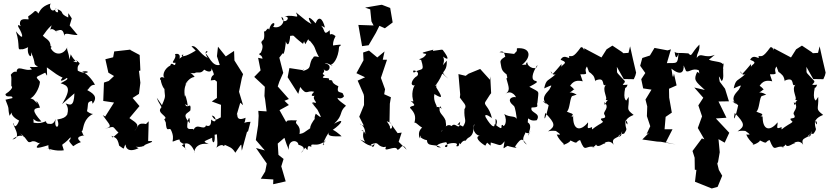

<svg xmlns="http://www.w3.org/2000/svg" viewBox="-20 -825 4699 1086"><path d="M288 -660C295 -629 335 -690 344 -620C342 -648 381 -625 419 -627L374 -681L386 -721C362 -755 367 -761 366 -726C311 -751 349 -756 305 -773C322 -738 273 -763 300 -780C272 -741 252 -792 268 -805C185 -783 206 -721 188 -764C202 -717 201 -762 178 -763C130 -719 139 -744 142 -716C133 -713 89 -729 93 -687C105 -659 79 -701 83 -674C115 -621 115 -591 70 -648C97 -564 72 -539 102 -547C99 -552 94 -536 139 -558C129 -517 163 -483 155 -530C189 -459 161 -466 195 -448C160 -440 132 -457 161 -433C117 -417 73 -468 73 -409C91 -400 70 -442 41 -402C47 -382 43 -380 44 -334C42 -344 69 -331 11 -293C12 -267 54 -291 50 -270L11 -261C38 -194 21 -225 34 -170C66 -214 14 -181 88 -143C76 -109 59 -99 58 -129C43 -122 112 -47 50 -36C114 -91 142 -16 94 -71C144 -35 129 -9 163 -26C194 -29 194 -1 217 -27C168 18 181 19 254 -4C250 37 288 28 243 12C293 31 329 27 341 25C327 -28 323 14 379 -49C382 -22 352 -44 394 2C446 -34 443 -11 428 -31C401 -60 477 -58 451 -62C425 -126 437 -69 447 -88C453 -107 454 -155 507 -181C507 -181 496 -177 472 -196C482 -236 468 -248 500 -254L504 -238C538 -281 503 -299 464 -321C481 -300 481 -348 517 -345C511 -360 478 -407 445 -420C498 -431 480 -395 420 -425C412 -477 455 -450 408 -487C439 -456 367 -488 408 -479C361 -528 396 -535 364 -475C384 -502 354 -542 360 -557C338 -511 282 -506 260 -568C255 -538 282 -563 266 -564C264 -610 225 -603 212 -642C220 -596 224 -640 272 -682C256 -625 260 -691 306 -638ZM169 -262 152 -269C172 -275 203 -323 206 -362C195 -383 164 -388 224 -405C205 -398 181 -389 236 -414C252 -383 245 -399 245 -444C297 -406 306 -399 334 -386C309 -358 339 -369 357 -384C373 -378 342 -365 323 -354C364 -341 387 -327 331 -236L401 -297C398 -218 376 -232 351 -240C387 -193 332 -153 387 -201C347 -183 374 -160 304 -149C325 -97 282 -91 295 -152C275 -101 250 -140 246 -117C279 -115 230 -129 242 -140C214 -129 203 -126 170 -131C169 -178 164 -130 214 -138C156 -203 168 -212 206 -216C195 -256 174 -263 194 -237Z M748 5C803 13 809 -22 791 4C791 -10 856 -21 837 -27H818L821 -139L779 -96L814 -122C752 -136 766 -109 740 -83C771 -120 758 -125 712 -157L769 -225C756 -240 743 -256 730 -271L766 -294L774 -357L766 -424L774 -426L770 -514L712 -545H724L626 -534L620 -501L576 -490L593 -414L625 -395L595 -367L568 -358L564 -254L625 -245L575 -166L561 -174C601 -115 621 -110 572 -96C635 -113 611 -112 650 -75C600 -30 626 -53 602 -61C631 -44 643 -53 654 -1C695 30 673 9 691 -8C689 10 705 41 764 13Z M1088 -538C1103 -551 1033 -500 1010 -508C998 -514 1043 -529 993 -491C989 -472 1015 -530 970 -519C983 -491 934 -466 973 -470C970 -436 952 -484 943 -454C905 -436 892 -386 919 -380C875 -406 885 -363 889 -375C892 -340 924 -289 910 -349C908 -267 925 -297 896 -230L867 -272C878 -236 897 -224 892 -216C861 -186 939 -164 909 -151C933 -93 954 -95 917 -142C921 -67 933 -106 946 -92C979 -27 930 -13 981 -33C1016 -42 972 -27 1027 -8C1020 29 1055 31 1009 -2C1041 -32 1069 0 1082 37C1074 40 1082 -23 1161 -10C1122 -27 1134 -24 1180 -46C1178 -13 1199 -5 1194 -63C1227 -65 1229 -86 1209 -87C1202 -49 1218 -7 1203 10C1251 -25 1243 18 1251 -6C1277 7 1292 7 1311 39C1357 -28 1341 -12 1348 27L1377 -79L1383 -82L1397 -136C1347 -136 1364 -112 1369 -159C1305 -131 1329 -194 1319 -176L1339 -244L1355 -230L1332 -306L1348 -384L1355 -406L1354 -407L1306 -483L1304 -537L1257 -506L1213 -561L1207 -507L1223 -458C1180 -446 1159 -514 1142 -523C1175 -539 1121 -549 1155 -497C1106 -522 1092 -572 1063 -563ZM1195 -373 1207 -363V-271L1178 -251L1230 -232L1229 -161C1209 -154 1200 -133 1178 -171C1206 -170 1209 -117 1174 -149C1178 -84 1126 -128 1146 -116C1132 -82 1094 -135 1074 -89C1079 -105 1044 -84 1039 -106C1038 -143 1055 -188 1053 -128C1005 -184 1042 -181 1057 -201C1063 -258 1039 -201 1027 -236L1042 -227C1040 -253 1023 -310 1027 -274C1009 -356 1064 -376 1027 -345C1031 -354 1051 -387 1081 -390C1056 -424 1038 -410 1080 -411C1100 -423 1113 -403 1135 -431C1166 -411 1180 -422 1176 -440C1205 -375 1179 -423 1172 -370Z M1707 10C1734 48 1704 -15 1741 6C1735 -27 1771 17 1824 -32C1785 11 1841 -14 1807 -4C1803 -5 1816 -40 1840 -77C1827 -50 1876 -54 1912 -54C1911 -58 1856 -102 1859 -88C1921 -131 1929 -160 1870 -125C1924 -176 1896 -191 1936 -226C1945 -225 1883 -261 1890 -272C1913 -259 1935 -285 1922 -286C1922 -315 1878 -286 1894 -337C1837 -363 1879 -372 1840 -372C1855 -395 1779 -371 1817 -400C1787 -410 1828 -412 1808 -438C1833 -397 1871 -461 1817 -466C1834 -475 1881 -435 1852 -460C1863 -460 1894 -492 1898 -561C1922 -577 1903 -574 1846 -565C1882 -554 1847 -564 1878 -621C1840 -651 1848 -605 1845 -654C1804 -616 1824 -664 1789 -685C1803 -670 1779 -691 1818 -669C1805 -722 1782 -738 1765 -693C1724 -741 1716 -728 1742 -689C1710 -707 1717 -704 1654 -755C1674 -710 1654 -745 1590 -733C1636 -729 1579 -675 1572 -730C1601 -714 1572 -658 1525 -673C1546 -700 1514 -708 1502 -657C1494 -679 1482 -636 1473 -649C1479 -605 1468 -597 1467 -598C1442 -576 1482 -584 1456 -528C1430 -510 1461 -523 1465 -493L1440 -498L1454 -427L1418 -390L1478 -334L1475 -263L1477 -282L1488 -195L1441 -198L1443 -170L1440 -117L1427 -33L1478 26L1428 12L1489 100L1480 145L1455 186H1461L1526 190L1525 217L1596 201L1571 116L1584 74L1555 51L1551 -13L1588 -45C1591 -45 1592 -27 1614 23C1607 -39 1666 -36 1668 -6C1668 -6 1725 5 1682 40ZM1776 -204C1802 -152 1801 -155 1766 -182C1750 -149 1769 -129 1768 -162C1718 -104 1734 -75 1750 -110C1688 -69 1704 -74 1674 -67C1685 -126 1638 -119 1660 -144C1603 -146 1603 -144 1599 -134L1561 -202L1614 -231L1589 -255L1614 -265L1551 -336L1560 -363L1582 -413L1560 -499L1579 -524C1587 -503 1598 -581 1596 -591C1615 -541 1622 -621 1621 -622C1653 -624 1622 -632 1694 -577C1716 -624 1685 -614 1707 -575C1734 -625 1719 -591 1733 -594C1772 -548 1751 -563 1784 -502C1741 -514 1758 -495 1745 -492C1723 -447 1746 -440 1693 -423C1692 -445 1703 -419 1695 -428L1617 -440L1607 -388L1667 -294L1678 -333C1717 -280 1714 -317 1757 -306C1717 -267 1779 -288 1762 -286C1735 -262 1798 -234 1747 -247C1776 -199 1747 -250 1744 -243Z M2164 5C2142 45 2219 -9 2227 21C2244 28 2253 -28 2280 22L2235 -23L2252 -75L2229 -72L2178 -143C2220 -100 2181 -85 2186 -108C2172 -141 2155 -144 2183 -133L2185 -238L2191 -275L2153 -292L2158 -320L2127 -405L2129 -368L2169 -487H2145L2155 -534L2114 -500L2067 -539L2034 -528L2036 -484L1996 -411L2045 -388L2003 -369L2037 -291L2039 -280V-231L2012 -165L2038 -114C1982 -133 2048 -133 2046 -66C2038 -102 2009 -80 2038 -84C2018 -23 2077 -11 2017 -36C2040 -18 2085 20 2099 -16C2095 27 2070 -8 2083 -10C2126 -26 2108 -1 2149 7ZM2074 -772 2081 -704 2093 -681 2007 -684 2028 -564 2065 -569 2106 -639 2126 -679 2157 -665 2201 -698 2187 -780 2140 -798 2132 -797 2045 -782Z M2324 -276C2312 -286 2338 -238 2302 -255C2350 -216 2301 -233 2299 -215C2328 -185 2333 -165 2324 -130C2333 -141 2374 -79 2380 -114C2331 -78 2358 -52 2350 -41C2376 -86 2349 -26 2358 -49C2392 -22 2422 -35 2395 -33C2396 10 2440 -15 2474 9C2434 10 2446 -13 2504 -21C2528 21 2478 7 2505 -6C2517 -17 2583 -24 2560 1C2586 11 2571 -30 2584 -9C2610 -53 2632 -8 2606 -40C2604 -14 2626 -44 2626 -44C2673 -65 2651 -119 2664 -121C2645 -77 2687 -52 2698 -58C2658 -53 2694 -19 2725 -1C2741 -33 2760 -31 2707 -40C2768 4 2752 9 2756 -19C2814 -4 2807 7 2834 -26C2826 29 2822 15 2851 0C2853 2 2924 20 2893 4C2933 -56 2936 -35 2960 -7C2917 -35 2955 -67 2951 -76C2986 -58 2984 -109 2969 -57C2967 -77 2995 -114 2965 -133C2968 -180 2963 -134 3016 -145C3044 -188 2974 -185 2987 -217C3037 -218 3012 -227 3020 -245C3026 -319 3038 -298 2974 -334C3017 -357 3024 -361 3011 -367C2982 -371 2988 -407 3019 -457C3021 -425 2963 -440 2962 -474C2936 -447 2999 -464 2932 -458C2988 -502 2983 -558 2904 -552L2903 -536L2888 -520L2805 -530C2845 -550 2831 -481 2845 -508C2836 -503 2806 -489 2811 -471C2819 -425 2816 -425 2867 -388C2823 -436 2862 -380 2844 -382C2861 -322 2866 -314 2836 -291C2876 -328 2909 -262 2895 -276C2871 -278 2844 -261 2885 -227C2895 -224 2902 -161 2903 -151C2895 -173 2863 -159 2832 -180C2855 -134 2828 -99 2824 -118C2804 -123 2839 -73 2778 -123C2763 -72 2808 -135 2783 -153C2787 -89 2762 -102 2727 -162C2713 -196 2774 -150 2763 -155C2747 -226 2713 -229 2726 -250L2751 -289L2758 -298L2753 -393L2751 -374L2696 -435L2630 -408L2614 -396L2573 -406L2583 -290L2581 -273L2605 -241C2605 -241 2621 -224 2607 -208C2603 -142 2624 -149 2599 -109C2560 -132 2559 -108 2583 -137C2577 -76 2559 -140 2534 -112C2503 -135 2479 -75 2475 -82C2512 -114 2503 -111 2500 -144C2486 -180 2456 -184 2469 -225C2494 -192 2462 -229 2449 -218C2457 -225 2428 -249 2437 -293C2493 -258 2477 -283 2448 -330C2445 -361 2458 -342 2441 -339C2505 -421 2458 -423 2516 -380C2454 -433 2511 -399 2507 -482C2460 -429 2505 -467 2486 -505C2517 -481 2523 -492 2484 -543L2477 -544L2428 -537L2431 -544C2386 -531 2345 -526 2391 -520C2378 -487 2330 -493 2362 -486C2385 -413 2361 -443 2321 -414C2300 -439 2363 -422 2339 -395C2315 -383 2291 -338 2327 -342C2321 -341 2300 -291 2322 -243Z M3578 -414C3566 -463 3555 -513 3544 -563L3535 -526L3506 -524L3498 -531L3444 -567L3411 -546L3382 -500L3284 -552C3286 -520 3284 -565 3265 -557C3219 -493 3216 -511 3198 -507C3209 -478 3172 -527 3151 -487C3207 -466 3148 -462 3156 -439C3152 -472 3172 -476 3106 -406C3083 -446 3100 -390 3124 -406C3079 -364 3070 -381 3058 -325C3108 -347 3103 -348 3087 -318C3063 -291 3040 -268 3073 -234L3053 -250C3048 -266 3116 -192 3086 -242C3066 -147 3053 -132 3064 -186C3123 -125 3122 -111 3080 -82C3118 -93 3163 -72 3115 -91C3167 -55 3145 -65 3129 -64C3147 -20 3191 -1 3163 -5C3188 -10 3221 -33 3199 -34C3257 -5 3230 -23 3261 -33C3292 46 3289 -7 3344 7C3299 9 3369 13 3349 -31C3345 37 3403 -28 3403 -11C3381 -9 3428 -43 3451 -6C3431 -57 3490 -34 3499 -84C3498 -30 3449 -61 3510 -69C3537 -109 3513 -82 3518 -150C3492 -131 3531 -160 3529 -121C3500 -145 3549 -170 3564 -175C3516 -212 3540 -204 3536 -277L3523 -257C3528 -256 3500 -252 3517 -331C3500 -353 3516 -304 3530 -346C3471 -340 3530 -355 3510 -371C3458 -429 3473 -401 3469 -447L3508 -378L3565 -377L3574 -398ZM3313 -414C3305 -428 3341 -395 3339 -391C3345 -384 3347 -354 3349 -370C3411 -395 3378 -328 3407 -346C3382 -317 3420 -272 3406 -260L3438 -252C3398 -279 3405 -196 3398 -248C3434 -213 3384 -193 3400 -175C3418 -142 3353 -170 3391 -136C3376 -121 3362 -122 3319 -84C3341 -75 3323 -100 3330 -107C3290 -88 3309 -113 3306 -133C3262 -78 3218 -88 3222 -174C3215 -140 3229 -181 3203 -163C3245 -184 3196 -184 3186 -195C3203 -200 3204 -281 3218 -282L3242 -290C3193 -318 3186 -283 3226 -319C3245 -298 3192 -369 3195 -326C3205 -331 3213 -381 3276 -365C3253 -429 3268 -397 3268 -405C3321 -403 3276 -417 3300 -449Z M3860 -424C3874 -411 3897 -444 3933 -427C3938 -384 3945 -412 3923 -418C3903 -373 3909 -368 3967 -316L3907 -330L3958 -272L3930 -229L3951 -167L3927 -101C3940 -80 3951 -58 3964 -37L3950 -42L3897 29L3909 67L3910 135L3919 136L3911 203L4006 241L4039 232L4065 169L4046 136L4035 91L4040 100L4051 36L4044 -38L4079 -18L4105 -74L4029 -155L4089 -159L4044 -251L4103 -252L4081 -323L4051 -363C4047 -389 4039 -411 4062 -366C4077 -380 4068 -412 4071 -436C4066 -432 4080 -478 4066 -463C4064 -478 4005 -476 3988 -489C3988 -489 3981 -478 4023 -515C3963 -490 3945 -534 3921 -497C3922 -531 3939 -531 3936 -573C3886 -522 3895 -500 3874 -523C3827 -528 3806 -521 3796 -532C3802 -473 3817 -515 3818 -528C3814 -458 3809 -470 3752 -468L3775 -546L3756 -540L3682 -554L3656 -511L3613 -497L3601 -453L3630 -412L3607 -377L3618 -325L3665 -318L3631 -262L3641 -223L3639 -168L3658 -111L3637 -66L3651 -74L3613 -36L3719 -21L3696 -27L3802 -8L3746 -20L3784 -94H3739L3745 -164L3780 -188L3765 -273L3764 -323L3807 -342L3792 -409C3784 -357 3781 -434 3777 -437C3832 -394 3849 -417 3847 -455Z M4650 -414C4638 -463 4627 -513 4616 -563L4607 -526L4578 -524L4570 -531L4516 -567L4483 -546L4454 -500L4356 -552C4358 -520 4356 -565 4337 -557C4291 -493 4288 -511 4270 -507C4281 -478 4244 -527 4223 -487C4279 -466 4220 -462 4228 -439C4224 -472 4244 -476 4178 -406C4155 -446 4172 -390 4196 -406C4151 -364 4142 -381 4130 -325C4180 -347 4175 -348 4159 -318C4135 -291 4112 -268 4145 -234L4125 -250C4120 -266 4188 -192 4158 -242C4138 -147 4125 -132 4136 -186C4195 -125 4194 -111 4152 -82C4190 -93 4235 -72 4187 -91C4239 -55 4217 -65 4201 -64C4219 -20 4263 -1 4235 -5C4260 -10 4293 -33 4271 -34C4329 -5 4302 -23 4333 -33C4364 46 4361 -7 4416 7C4371 9 4441 13 4421 -31C4417 37 4475 -28 4475 -11C4453 -9 4500 -43 4523 -6C4503 -57 4562 -34 4571 -84C4570 -30 4521 -61 4582 -69C4609 -109 4585 -82 4590 -150C4564 -131 4603 -160 4601 -121C4572 -145 4621 -170 4636 -175C4588 -212 4612 -204 4608 -277L4595 -257C4600 -256 4572 -252 4589 -331C4572 -353 4588 -304 4602 -346C4543 -340 4602 -355 4582 -371C4530 -429 4545 -401 4541 -447L4580 -378L4637 -377L4646 -398ZM4385 -414C4377 -428 4413 -395 4411 -391C4417 -384 4419 -354 4421 -370C4483 -395 4450 -328 4479 -346C4454 -317 4492 -272 4478 -260L4510 -252C4470 -279 4477 -196 4470 -248C4506 -213 4456 -193 4472 -175C4490 -142 4425 -170 4463 -136C4448 -121 4434 -122 4391 -84C4413 -75 4395 -100 4402 -107C4362 -88 4381 -113 4378 -133C4334 -78 4290 -88 4294 -174C4287 -140 4301 -181 4275 -163C4317 -184 4268 -184 4258 -195C4275 -200 4276 -281 4290 -282L4314 -290C4265 -318 4258 -283 4298 -319C4317 -298 4264 -369 4267 -326C4277 -331 4285 -381 4348 -365C4325 -429 4340 -397 4340 -405C4393 -403 4348 -417 4372 -449Z"/></svg>

Font: Asimov Aggro
Style: Condensed
Weight: 500
Designer: Google
Version: Version 2.000980; 2014